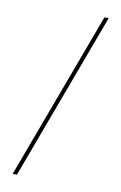

<svg xmlns="http://www.w3.org/2000/svg" viewBox="-88 -718 559 884"><g transform="rotate(10 191.5 -276.5)"><path d="M36 115.5 327 -667.5H347L56 115.5Z"/></g></svg>

Font: Anek Gujarati Medium Thin
Style: Regular
Weight: 250
Version: Version 1.003